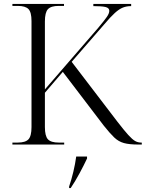

<svg xmlns="http://www.w3.org/2000/svg" viewBox="-20 -734 740 975"><path d="M43 0V-10H70Q109 -10 124.5 -26.5Q140 -43 140 -89V-627Q140 -672 124.5 -688Q109 -704 70 -704H43V-714H305V-704H278Q239 -704 223.5 -687.5Q208 -671 208 -625V-280L479 -593Q510 -630 522.5 -648Q535 -666 535 -679Q535 -694 515.5 -698.5Q496 -703 454 -703V-714H646V-703Q623 -703 604 -695.5Q585 -688 563 -668Q541 -648 509 -610L344 -420L577 -115Q611 -71 631.5 -48.5Q652 -26 666 -18Q680 -10 697 -10H700V0H683Q637 0 609.5 -7.5Q582 -15 560 -36Q538 -57 507 -96L299 -369L208 -263V-89Q208 -43 223.5 -26.5Q239 -10 278 -10H306V0ZM331 213Q343 178 352.5 138Q362 98 367 61H422V71Q407 103 384.5 145Q362 187 339 221H331Z"/></svg>

Font: Noto Serif Display Light
Style: Regular
Weight: 300
Designer: Monotype Design Team
Foundry: Monotype Imaging Inc.
Version: Version 2.009